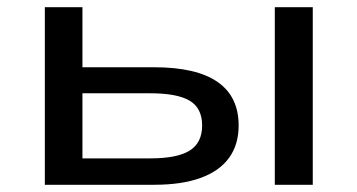

<svg xmlns="http://www.w3.org/2000/svg" viewBox="-20 -511 988 531"><path d="M104 0V-491H208V-325H406Q523 -325 581.5 -284.5Q640 -244 640 -164Q640 -111 613.5 -74.5Q587 -38 535 -19Q483 0 407 0ZM208 -73H396Q470 -73 504.5 -94.5Q539 -116 539 -164Q539 -212 504.5 -232.5Q470 -253 396 -253H208ZM740 0V-491H845V0Z"/></svg>

Font: Nunito Sans 10pt Expanded Medium
Style: Regular
Weight: 500
Width: 7
Designer: Vernon Adams
Foundry: Vernon Adams
Version: Version 3.101;gftools[0.9.27]